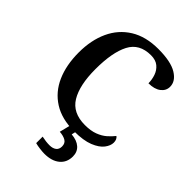

<svg xmlns="http://www.w3.org/2000/svg" viewBox="-274 -840 1196 1196"><g transform="rotate(45 324.0 -242.0)"><path d="M382 10Q274 10 201.5 -36Q129 -82 92.5 -164.5Q56 -247 56 -358Q56 -466 94 -548.5Q132 -631 207 -677.5Q282 -724 392 -724Q502 -724 556 -691Q610 -658 610 -609Q610 -574 580.5 -551.5Q551 -529 499 -529Q499 -561 488.5 -592Q478 -623 453.5 -643.5Q429 -664 387 -664Q285 -664 244 -584.5Q203 -505 203 -358Q203 -217 249 -141Q295 -65 403 -65Q454 -65 489.5 -78.5Q525 -92 549 -113Q573 -134 590 -156Q608 -143 608 -115Q608 -88 586 -59Q564 -30 514.5 -10Q465 10 382 10ZM351 240Q335 240 310.5 237Q286 234 268 229V172Q306 180 336 180Q364 180 380.5 167.5Q397 155 397 130Q397 101 375.5 89Q354 77 322 75L343 -9H396L386 34Q435 38 462 62Q489 86 489 126Q489 179 452 209.5Q415 240 351 240Z"/></g></svg>

Font: Noto Serif Telugu SemiBold
Style: Regular
Weight: 600
Designer: Jelle Bosma - Monotype Design Team
Foundry: Monotype Imaging Inc.
Version: Version 2.005; ttfautohint (v1.8.4.7-5d5b)